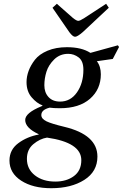

<svg xmlns="http://www.w3.org/2000/svg" viewBox="-20 -751 648 1013"><path d="M257 -710 280 -731 365 -656Q384 -641 393 -641Q402 -641 425 -656L540 -731L554 -710L416 -581Q388 -557 376 -557Q364 -557 346 -581ZM30 96Q30 39 76.5 4.5Q123 -30 184 -41V-43Q113 -76 113 -118Q113 -155 198 -190Q202 -192 204 -193V-195Q174 -206 147 -237.5Q120 -269 120 -318Q120 -347 131 -377Q142 -407 164.5 -436Q187 -465 231 -483.5Q275 -502 333 -502Q411 -502 457 -472L602 -512L608 -503L575 -440L491 -428Q512 -401 512 -359Q512 -280 455 -230Q398 -180 296 -180Q262 -180 242 -183Q198 -172 198 -144Q198 -124 225 -111Q252 -98 319 -82Q494 -40 494 75Q494 154 425 198Q356 242 250 242Q153 242 91.5 202Q30 162 30 96ZM122 87Q122 141 164 174Q206 207 272 207Q331 207 370 178Q409 149 409 94Q409 1 228 -25Q190 -19 156 9.5Q122 38 122 87ZM214 -301Q214 -263 236 -239Q258 -215 297 -215Q352 -215 386 -263.5Q420 -312 420 -383Q420 -429 395 -448Q370 -467 340 -467Q296 -467 266 -437.5Q236 -408 225 -372.5Q214 -337 214 -301Z"/></svg>

Font: Heuristica
Style: Italic
Weight: 400
Italic angle: -13°
Version: Version 1.0.2